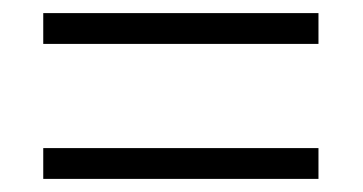

<svg xmlns="http://www.w3.org/2000/svg" viewBox="-20 -499 554 293"><path d="M46 -432V-479H466V-432ZM46 -226V-273H466V-226Z"/></svg>

Font: Noto Sans Georgian SemiCondensed Light
Style: Regular
Weight: 300
Width: 4
Designer: Monotype Design Team, Akaki Razmadze
Foundry: Google LLC
Version: Version 2.005; ttfautohint (v1.8.4.7-5d5b)